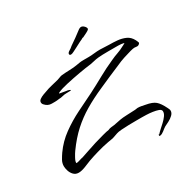

<svg xmlns="http://www.w3.org/2000/svg" viewBox="-145 -715 903 911"><g transform="rotate(-30 306.5 -259.5)"><path d="M476 58 475 50H479Q483 45 488 40.5Q493 36 498 31Q507 23 519 12Q531 1 540.5 -12Q550 -25 549 -37Q548 -46 535.5 -50.5Q523 -55 505.5 -57.5Q488 -60 472 -60.5Q456 -61 449 -61Q439 -61 419 -61Q399 -61 376 -60.5Q353 -60 334.5 -58.5Q316 -57 308 -54L285 -46Q277 -43 267.5 -42Q258 -41 250 -39Q234 -36 217 -32Q200 -28 184 -23Q171 -19 157.5 -15Q144 -11 131 -6Q117 0 95 8.5Q73 17 58 17Q41 17 30.5 6Q20 -5 15.5 -19.5Q11 -34 11 -45Q11 -62 19.5 -77Q28 -92 37 -105Q68 -149 111.5 -180.5Q155 -212 203.5 -236Q252 -260 297 -282Q338 -303 378.5 -325.5Q419 -348 462 -367Q481 -376 500 -382.5Q519 -389 537 -399Q541 -401 545 -403Q549 -405 553 -408Q538 -412 520 -412Q498 -412 465.5 -412Q433 -412 411 -410Q399 -409 387.5 -406Q376 -403 364 -401Q337 -398 297.5 -391Q258 -384 222.5 -376Q187 -368 170 -360Q164 -357 164 -356Q164 -355 169 -354L198 -349Q208 -348 214.5 -345.5Q221 -343 221 -341Q221 -339 194 -339Q183 -339 172.5 -336Q162 -333 151 -333Q138 -331 128.5 -331Q119 -331 110 -331Q89 -331 74 -348Q68 -354 68 -362Q68 -371 77.5 -377.5Q87 -384 98 -388Q109 -392 115 -394Q133 -401 152.5 -405.5Q172 -410 191 -415Q198 -417 205 -420Q212 -423 219 -424Q240 -426 260 -426.5Q280 -427 301 -430Q315 -432 322 -433.5Q329 -435 347 -435H372Q386 -435 403 -437Q420 -439 436 -439Q448 -439 460.5 -438Q473 -437 485 -437Q507 -437 530 -435Q553 -433 573.5 -424Q594 -415 606 -392Q608 -389 610 -383.5Q612 -378 613 -375Q613 -373 611 -371Q604 -362 593 -364Q582 -366 573 -364Q559 -361 545 -356.5Q531 -352 517 -348Q507 -345 496 -340.5Q485 -336 474 -331Q443 -318 413 -305Q383 -292 352 -278Q295 -253 250.5 -226.5Q206 -200 168.5 -166Q131 -132 95 -82Q89 -74 79 -56Q69 -38 70 -30Q70 -28 71 -28Q78 -28 90 -32Q102 -36 109 -37Q120 -41 144.5 -49Q169 -57 196 -66Q223 -74 247 -80.5Q271 -87 281 -88Q289 -92 298 -93Q307 -94 316 -95Q341 -100 354 -102.5Q367 -105 392 -106Q403 -107 415.5 -107Q428 -107 438 -108Q442 -108 445 -109Q448 -110 452 -110Q463 -110 473 -108Q483 -106 493 -104Q528 -98 544 -84.5Q560 -71 576 -38Q578 -34 580 -29.5Q582 -25 582 -20Q582 -8 571 2.5Q560 13 546 20Q532 27 522 32Q517 35 512 39Q507 43 502 47Q497 51 490.5 54.5Q484 58 476 58ZM306 -487Q298 -487 298 -494Q298 -501 310 -508Q314 -510 318.5 -513.5Q323 -517 329 -522Q344 -532 363.5 -546Q383 -560 393 -568Q404 -577 412 -577Q420 -577 428 -569Q436 -561 436 -554Q436 -550 429 -545.5Q422 -541 403 -532L397 -529Q391 -529 387 -525Q386 -525 372 -518Q358 -511 347 -505Q335 -499 323.5 -493Q312 -487 306 -487Z"/></g></svg>

Font: Qwitcher Grypen
Style: Bold
Weight: 700
Designer: Robert E. Leuschke
Foundry: Robert E. Leuschke
Version: Version 1.100; ttfautohint (v1.8.3)